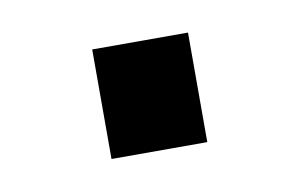

<svg xmlns="http://www.w3.org/2000/svg" viewBox="-32 -179 355 227"><g transform="rotate(-10 145.0 -66.0)"><path d="M87.5 0V-131.5H202.5V0Z"/></g></svg>

Font: Mohave Light SemiBold
Style: Regular
Weight: 600
Version: Version 2.003